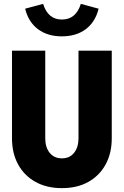

<svg xmlns="http://www.w3.org/2000/svg" viewBox="-20 -962 640 993"><path d="M300 11Q222 11 164 -21Q106 -53 74 -111Q42 -169 42 -247V-700H214V-247Q214 -200 237 -171.5Q260 -143 300 -143Q340 -143 363 -171.5Q386 -200 386 -247V-700H558V-247Q558 -169 526 -111Q494 -53 436.5 -21Q379 11 300 11ZM300 -774Q226 -774 176.5 -811Q127 -848 110 -917L203 -942Q228 -861 300 -861Q373 -861 398 -942L490 -917Q473 -848 423.5 -811Q374 -774 300 -774Z"/></svg>

Font: Red Hat Mono
Style: Bold
Weight: 700
Monospace: yes
Designer: Pentagram, MCKL
Foundry: Pentagram, MCKL
Version: Version 1.023; ttfautohint (v1.8.3)